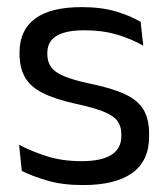

<svg xmlns="http://www.w3.org/2000/svg" viewBox="-20 -520 481 551"><path d="M218.4 11.1Q159.5 11.1 115.6 -1.8Q71.7 -14.6 42.5 -29.7L34.8 -104.5Q71.4 -85.3 115.2 -71.4Q159 -57.5 214.3 -57.5Q271 -57.5 299.6 -75.6Q328.2 -93.7 328.2 -129.2V-134.5Q328.2 -157.4 317.3 -172.5Q306.3 -187.7 278.4 -199.2Q250.4 -210.7 198.9 -221.8Q137.4 -235.3 101.9 -253.5Q66.4 -271.8 51.3 -298.9Q36.1 -326.1 36.1 -365.1V-369.7Q36.1 -433.3 80.7 -466.5Q125.2 -499.6 214.3 -499.6Q271.9 -499.6 314.2 -486.7Q356.5 -473.7 383.5 -457.3L391.2 -388.9Q358.4 -407.8 316.4 -420.5Q274.4 -433.1 222.1 -433.1Q184.1 -433.1 160.6 -425.3Q137.2 -417.5 126.5 -403.2Q115.8 -388.8 115.8 -368.9V-365.1Q115.8 -343 126.5 -327.7Q137.2 -312.3 164.4 -301.1Q191.6 -289.8 239.9 -279.6Q302.3 -266.8 339.1 -249.5Q375.8 -232.2 391.9 -205.2Q407.9 -178.3 407.9 -136.3V-128Q407.9 -59.1 360.1 -24Q312.2 11.1 218.4 11.1Z"/></svg>

Font: Anek Gurmukhi Medium
Style: Regular
Weight: 500
Designer: Sarang Kulkarni (Gurmukhi), Yesha Goshar (Latin)
Foundry: Ek Type
Version: Version 1.003